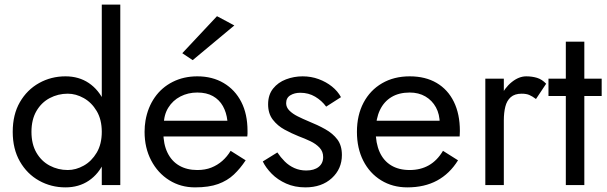

<svg xmlns="http://www.w3.org/2000/svg" viewBox="-20 -800 2626 830"><path d="M420 -780V0H500V-780ZM35 -230Q35 -156 66 -102Q97 -48 149 -19Q201 10 263 10Q321 10 364 -19Q407 -48 431.5 -102Q456 -156 456 -230Q456 -305 431.5 -358.5Q407 -412 364 -441Q321 -470 263 -470Q201 -470 149 -441Q97 -412 66 -358.5Q35 -305 35 -230ZM116 -230Q116 -283 137.5 -320Q159 -357 195 -376Q231 -395 273 -395Q308 -395 342 -376Q376 -357 398 -320Q420 -283 420 -230Q420 -177 398 -140Q376 -103 342 -84Q308 -65 273 -65Q231 -65 195 -84Q159 -103 137.5 -140Q116 -177 116 -230Z M656 -210H1049Q1050 -216 1050 -222Q1050 -228 1050 -234Q1050 -307 1023 -359.5Q996 -412 947 -441Q898 -470 833 -470Q774 -470 726.5 -446Q679 -422 649 -379Q619 -336 609 -279Q607 -267 606 -255Q605 -243 605 -230Q605 -161 633.5 -106.5Q662 -52 711.5 -21Q761 10 823 10Q883 10 923 -4.5Q963 -19 991 -45.5Q1019 -72 1042 -107L977 -148Q962 -123 941 -104.5Q920 -86 893.5 -75.5Q867 -65 833 -65Q788 -65 755 -84Q722 -103 704 -140Q686 -177 686 -230L688 -260Q688 -303 707.5 -334.5Q727 -366 760 -383Q793 -400 833 -400Q873 -400 900.5 -384.5Q928 -369 943.5 -341.5Q959 -314 963 -278H656ZM993 -690 918 -730 768 -570 813 -540Z M1179 -141 1116 -102Q1129 -75 1154.5 -49Q1180 -23 1217 -6.5Q1254 10 1300 10Q1371 10 1414.5 -30Q1458 -70 1458 -130Q1458 -171 1438.5 -197Q1419 -223 1386 -241.5Q1353 -260 1313 -276Q1289 -286 1267 -297Q1245 -308 1231 -322Q1217 -336 1217 -354Q1217 -377 1235 -388Q1253 -399 1278 -399Q1314 -399 1342.5 -382Q1371 -365 1390 -339L1454 -380Q1440 -406 1415 -426Q1390 -446 1357.5 -458Q1325 -470 1288 -470Q1251 -470 1216.5 -457Q1182 -444 1160.5 -417Q1139 -390 1139 -349Q1139 -309 1159.5 -282.5Q1180 -256 1210.5 -239.5Q1241 -223 1271 -211Q1298 -201 1322 -189.5Q1346 -178 1361.5 -161.5Q1377 -145 1377 -121Q1377 -94 1357.5 -78.5Q1338 -63 1304 -63Q1276 -63 1252.5 -73.5Q1229 -84 1211 -102Q1193 -120 1179 -141Z M1741 10Q1815 10 1869.5 -19.5Q1924 -49 1960 -107L1895 -148Q1870 -106 1834 -85.5Q1798 -65 1751 -65Q1704 -65 1671 -85Q1638 -105 1621 -143Q1604 -181 1604 -235Q1605 -288 1622.5 -324.5Q1640 -361 1672.5 -380.5Q1705 -400 1751 -400Q1790 -400 1819 -383Q1848 -366 1864.5 -336Q1881 -306 1881 -265Q1881 -258 1878 -247.5Q1875 -237 1872 -232L1904 -278H1574V-210H1967Q1967 -212 1967.5 -219.5Q1968 -227 1968 -234Q1968 -307 1942 -360Q1916 -413 1867.5 -441.5Q1819 -470 1751 -470Q1683 -470 1631.5 -440Q1580 -410 1551.5 -356Q1523 -302 1523 -230Q1523 -159 1550.5 -105Q1578 -51 1627.5 -20.5Q1677 10 1741 10Z M2158 -460H2078V0H2158ZM2297 -372 2341 -438Q2323 -457 2301.5 -463.5Q2280 -470 2255 -470Q2223 -470 2192 -445Q2161 -420 2141.5 -377.5Q2122 -335 2122 -280H2158Q2158 -313 2164.5 -339Q2171 -365 2188 -380Q2205 -395 2235 -395Q2255 -395 2268 -389.5Q2281 -384 2297 -372Z M2351 -460V-385H2581V-460ZM2426 -620V0H2506V-620Z"/></svg>

Font: Glinicke Jost Regular
Style: Regular
Weight: 400
Version: Version 3.710